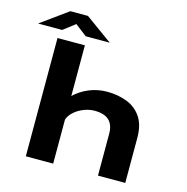

<svg xmlns="http://www.w3.org/2000/svg" viewBox="-141 -1052 1145 1176"><g transform="rotate(15 432.0 -464.5)"><path d="M127 0V-750H300.5V-428.5Q338 -465.5 391.8 -488.2Q445.5 -511 508 -511Q575.5 -511 632.5 -489Q689.5 -467 723.5 -417.5Q757.5 -368 757.5 -285V0H584.5V-265.5Q584.5 -378.5 463.5 -378.5Q428 -378.5 394 -365Q360 -351.5 335 -329.2Q310 -307 300.5 -280V0ZM-11 -805 160.5 -929H272L443.5 -805H291L216.5 -862.5L141.5 -805Z"/></g></svg>

Font: Trispace SemiExpanded
Style: Bold
Weight: 700
Width: 6
Designer: Tyler Finck
Foundry: Etcetera Type Company
Version: Version 1.210; ttfautohint (v1.8.3)